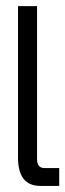

<svg xmlns="http://www.w3.org/2000/svg" viewBox="-20 -610 214 630"><path d="M101.6 -87.9Q101.6 -58.6 126 -58.6H174.3V0H112.3Q39.1 0 39.1 -92.8V-589.8H101.6Z"/></svg>

Font: Meera
Style: Regular
Weight: 400
Designer: Hussain KH and Suresh P for Swathanthra Malayalam Computing (SMC)
Version: Version 7.0.0+20221109